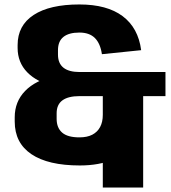

<svg xmlns="http://www.w3.org/2000/svg" viewBox="-20 -731 768 861"><path d="M338 11Q196 11 121 -39.5Q46 -90 46 -186V-205Q46 -275 92.5 -323Q139 -371 225 -390V-344Q146 -362 102.5 -406.5Q59 -451 59 -516V-529Q59 -617 131 -664Q203 -711 336 -711Q460 -711 530 -658.5Q600 -606 613 -506L437 -488Q430 -536 405.5 -560.5Q381 -585 336 -585Q289 -585 264.5 -565.5Q240 -546 240 -506V-486Q240 -447 264.5 -427.5Q289 -408 337 -408H722V-300H337Q286 -300 260 -281Q234 -262 234 -223V-198Q234 -158 258.5 -136.5Q283 -115 336 -115Q371 -115 394 -127Q417 -139 429 -161.5Q441 -184 441 -216H617Q617 -146 583.5 -95Q550 -44 488 -16.5Q426 11 338 11ZM622 -357V110H441V-357Z"/></svg>

Font: Pathway Extreme SemiCondensed ExtraBold
Style: Regular
Weight: 800
Width: 4
Version: Version 1.001;gftools[0.9.26]